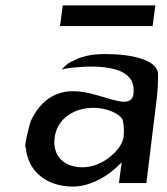

<svg xmlns="http://www.w3.org/2000/svg" viewBox="-20 -684 616 707"><path d="M246 -458H245C232 -453 221 -443 207 -428C213 -430 223 -432 232 -433C260 -436 474 -466 472 -352C472 -345 472 -338 470 -331C465 -310 443 -308 427 -310C387 -315 321 -343 272 -347C246 -349 228 -349 207 -343C151 -328 117 -288 94 -240C91 -235 66 -139 75 -141C82 -55 149 3 249 3C321 3 388 -47 408 -67L428 -86L418 -10H519L557 -320C561 -352 562 -382 562 -411C560 -464 465 -485 367 -485C311 -485 274 -474 246 -458ZM284 -68C216 -68 173 -109 181 -176C190 -250 256 -287 324 -287C374 -287 421 -265 431 -244L432 -243V-242C436 -223 438 -201 435 -179C430 -137 362 -68 284 -68ZM552 -664H211L201 -588H542Z"/></svg>

Font: Bluebird
Style: LiObl
Weight: 300
Designer: Jasper
Foundry: Cannot Into Space Fonts
Version: Version 0.98